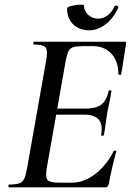

<svg xmlns="http://www.w3.org/2000/svg" viewBox="-20 -804 565 824"><path d="M19 0Q16 0 16 -6Q16 -12 19 -12Q47 -12 62 -17Q77 -22 84 -37Q91 -52 96 -81L178 -544Q186 -587 176 -600Q166 -613 125 -613Q123 -613 123 -619Q123 -625 125 -625H515Q523 -625 521 -616Q518 -597 514 -572Q510 -547 506.5 -523.5Q503 -500 500 -485Q499 -481 493.5 -482.5Q488 -484 488 -486Q488 -541 458 -573.5Q428 -606 378 -606H337Q308 -606 294 -601.5Q280 -597 273.5 -583.5Q267 -570 262 -543L181 -85Q174 -44 184 -32Q194 -20 233 -20H288Q340 -20 388.5 -57Q437 -94 468 -156Q470 -159 475.5 -157.5Q481 -156 479 -154Q471 -126 462 -87Q453 -48 447 -15Q444 0 431 0ZM426 -225Q425 -221 419 -221.5Q413 -222 414 -226Q422 -271 403 -291.5Q384 -312 342 -312H183L186 -338H349Q392 -338 414.5 -355Q437 -372 446 -412Q447 -417 453 -416.5Q459 -416 458 -411Q453 -380 449 -362Q445 -344 441 -325Q437 -301 434 -277Q431 -253 426 -225ZM363 -674Q321 -674 294.5 -699Q268 -724 268 -768Q268 -773 279 -776.5Q290 -780 304 -782Q318 -784 329 -784Q340 -784 340 -781Q342 -754 360 -739Q378 -724 403 -724Q422 -724 440 -736.5Q458 -749 472 -777Q476 -782 483 -779Q490 -776 489 -774Q467 -725 433 -699.5Q399 -674 363 -674Z"/></svg>

Font: Cormorant Light SemiBold
Style: Italic
Weight: 600
Italic angle: -10°
Version: Version 4.000